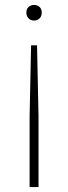

<svg xmlns="http://www.w3.org/2000/svg" viewBox="-20 -565 274 775"><path d="M105.5 -382H129.5L135.5 -95V190H99.5V-95ZM117.5 -545Q131 -545 139.8 -536.8Q148.5 -528.5 148.5 -514Q148.5 -500 139.8 -491Q131 -482 117.5 -482Q104 -482 95.2 -491Q86.5 -500 86.5 -514Q86.5 -528.5 95.2 -536.8Q104 -545 117.5 -545Z"/></svg>

Font: Encode Sans SC SemiExpanded Thin
Style: Regular
Weight: 250
Width: 6
Designer: Multiple Designers
Foundry: Impallari Type
Version: Version 3.002